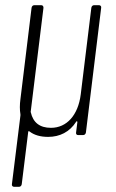

<svg xmlns="http://www.w3.org/2000/svg" viewBox="-20 -522 447 742"><path d="M333 -492 292 -157C282 -77 238 -28 177 -28C134 -28 108 -48 99 -88C98 -89 99 -92 99 -93L148 -492C148 -498 145 -502 139 -502H113C107 -502 103 -498 102 -492L59 -139C56 -117 56 -98 59 -80C59 -79 59 -77 59 -76L26 190C25 196 29 200 35 200H53C59 200 63 196 64 190L89 -12C89 -15 91 -16 94 -14C112 0 136 7 166 7C211 7 249 -12 274 -51C276 -55 279 -54 279 -50L274 -10C273 -4 276 0 282 0H301C307 0 311 -4 312 -10L371 -492C372 -498 368 -502 362 -502H344C338 -502 334 -498 333 -492Z"/></svg>

Font: Barlow Condensed ExtraLight
Style: Italic
Weight: 275
Width: 3
Italic angle: -7°
Designer: Jeremy Tribby
Foundry: Tribby Type
Version: Version 1.422;hotconv 1.0.109;makeotfexe 2.5.65596